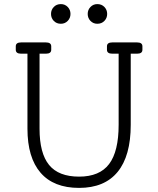

<svg xmlns="http://www.w3.org/2000/svg" viewBox="-20 -907 772 937"><path d="M277 -791Q256 -791 242.5 -805Q229 -819 229 -839Q229 -859 242.5 -873Q256 -887 277 -887Q297 -887 310.5 -873Q324 -859 324 -839Q324 -819 310.5 -805Q297 -791 277 -791ZM455 -791Q435 -791 421.5 -805Q408 -819 408 -839Q408 -859 421.5 -873Q435 -887 455 -887Q476 -887 489.5 -873Q503 -859 503 -839Q503 -819 489.5 -805Q476 -791 455 -791ZM649 -700Q675 -700 675 -681V-664Q675 -645 649 -645H618V-298Q618 -146 554 -68Q490 10 366 10Q242 10 178 -64Q114 -138 114 -279V-645H83Q57 -645 57 -664V-681Q57 -700 83 -700H204Q230 -700 230 -681V-664Q230 -645 204 -645H173V-279Q173 -159 219.5 -102Q266 -45 366 -45Q466 -45 512.5 -106.5Q559 -168 559 -298V-645H528Q502 -645 502 -664V-681Q502 -700 528 -700Z"/></svg>

Font: Solway Light
Style: Regular
Weight: 300
Designer: Mariya V. Pigoulevskaya
Foundry: The Northern Block Ltd.
Version: Version 1.000;hotconv 1.0.109;makeotfexe 2.5.65596